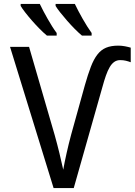

<svg xmlns="http://www.w3.org/2000/svg" viewBox="-20 -951 681 971"><path d="M587.9 -647Q570.8 -647 557.9 -637.9Q544.9 -628.9 534.7 -611.3Q524.4 -593.8 515.6 -568.6Q506.8 -543.5 498 -511.2L353 0H251L30.8 -713.9H127L256.8 -267.1Q269.5 -221.7 280.5 -176.5Q291.5 -131.3 299.8 -92.8Q306.6 -130.9 316.9 -176.8Q327.1 -222.7 339.8 -270L409.2 -520Q424.8 -575.2 439.5 -613.3Q454.1 -651.4 472.7 -675.3Q491.2 -699.2 516.4 -709.7Q541.5 -720.2 578.1 -720.2Q595.2 -720.2 611.8 -717Q628.4 -713.9 641.1 -710V-636.2Q629.9 -640.6 616.7 -643.8Q603.5 -647 587.9 -647ZM443.4 -771H394.5Q377.9 -784.7 357.9 -804.9Q337.9 -825.2 319.1 -846.7Q300.3 -868.2 284.7 -887.9Q269 -907.7 261.2 -920.9V-931.2H358.4Q366.2 -914.6 376.7 -894.8Q387.2 -875 398.4 -855.2Q409.7 -835.4 421.4 -816.9Q433.1 -798.3 443.4 -784.2ZM266.6 -771H217.3Q200.7 -784.7 180.7 -804.9Q160.6 -825.2 141.8 -846.7Q123 -868.2 107.7 -887.9Q92.3 -907.7 84.5 -920.9V-931.2H181.2Q189 -914.6 199.5 -894.8Q210 -875 221.2 -855.2Q232.4 -835.4 244.1 -816.9Q255.9 -798.3 266.6 -784.2Z"/></svg>

Font: Noto Mono
Style: Regular
Weight: 400
Designer: Monotype Design Team
Foundry: Monotype Imaging Inc.
Version: Version 1.00